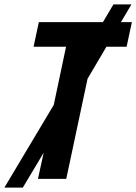

<svg xmlns="http://www.w3.org/2000/svg" viewBox="-72 -815 621 875"><path d="M101 0H230L327 -456L413 -602H505L529 -714H479L527 -795H445L397 -714H105L81 -602H229L173 -337L-52 40H32L127 -119Z"/></svg>

Font: Noto Sans UI SemiCondensed
Style: Bold Italic
Weight: 700
Width: 4
Designer: Monotype Design Team
Foundry: Monotype Imaging Inc.
Version: 1.001